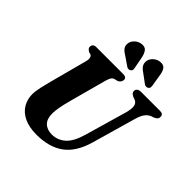

<svg xmlns="http://www.w3.org/2000/svg" viewBox="-244 -1119 1313 1313"><g transform="rotate(45 413.0 -462.5)"><path d="M549.5 -225.5 638 -532.5Q649 -574.5 644 -599Q639 -623.5 614.5 -632.5L600.5 -637Q584 -644.5 577.8 -651.8Q571.5 -659 571.5 -670.5Q571.5 -683 581.5 -691.5Q591.5 -700 610.5 -700H793.5Q826 -700 826 -673.5Q826 -659 817.8 -651Q809.5 -643 793.5 -636.5L778.5 -632Q753 -621.5 736.8 -597.8Q720.5 -574 708.5 -527.5L620.5 -220Q584.5 -96.5 508.5 -41.8Q432.5 13 312 13Q239 13 190.8 -10.5Q142.5 -34 119 -74Q95.5 -114 95.5 -163.5Q96 -194 105.8 -237.2Q115.5 -280.5 125 -315L195.5 -580Q201.5 -599 198.8 -615Q196 -631 185.5 -636L166.5 -641.5Q154 -649.5 149 -655.5Q144 -661.5 144.5 -673Q144.5 -684 153 -692Q161.5 -700 176.5 -700H437Q470.5 -700 470.5 -675Q470 -664.5 463 -654Q456 -643.5 442 -638.5L420 -633.5Q405 -628.5 397.8 -615.8Q390.5 -603 383.5 -578L312.5 -315.5Q298 -261.5 291.8 -226.8Q285.5 -192 285.5 -167Q285 -114.5 311.8 -88.2Q338.5 -62 385 -62Q439 -62 481.2 -98.5Q523.5 -135 549.5 -225.5ZM621.5 -869.5 635.5 -782.5Q636.5 -773.5 635 -766.5Q633.5 -759.5 625.5 -754Q618 -749 609.2 -749.5Q600.5 -750 594 -754.5L529 -802.5Q505 -818 494.5 -835.2Q484 -852.5 487.5 -877Q492 -899.5 512.5 -917.8Q533 -936 560.5 -938Q591 -940.5 604 -921.5Q617 -902.5 621.5 -869.5ZM448 -869.5 464.5 -783Q466 -775 465.2 -767.8Q464.5 -760.5 456.5 -754.5Q441.5 -744 424.5 -753.5L357.5 -799.5Q332.5 -814 320.8 -830.2Q309 -846.5 312 -870.5Q315 -893.5 334.8 -912.2Q354.5 -931 381.5 -934.5Q412.5 -938.5 427 -920.2Q441.5 -902 448 -869.5Z"/></g></svg>

Font: Fraunces 9pt S000
Style: Bold Italic
Weight: 700
Italic angle: -16°
Version: Version 1.000; ttfautohint (v1.8.3)